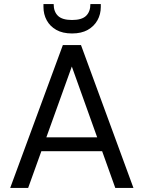

<svg xmlns="http://www.w3.org/2000/svg" viewBox="-20 -921 704 941"><path d="M30 0 288 -700H377L634 0H545L332 -595L118 0ZM148 -180 172 -248H489L513 -180ZM333 -757Q287 -757 256 -774.5Q225 -792 209 -821.5Q193 -851 193 -887V-901H243Q243 -864 264 -843.5Q285 -823 333 -823Q381 -823 402 -843.5Q423 -864 423 -901H474V-887Q474 -851 457.5 -821.5Q441 -792 410 -774.5Q379 -757 333 -757Z"/></svg>

Font: DM Sans 16pt
Style: Regular
Weight: 400
Version: Version 4.004;gftools[0.9.30]